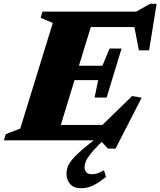

<svg xmlns="http://www.w3.org/2000/svg" viewBox="-54 -744 850 1018"><path d="M226 -622.5 161.5 -649.5 171 -682.5H452.5L243.5 0H-33.5L-23.5 -32.5L53.5 -62.5ZM447.5 -227 466.5 -319H241L264 -395.5H489L527 -486.5H590.5L551 -357L511.5 -227ZM736.5 -477H682.5L650.5 -642L673.5 -600.5H327L352 -682.5H668L742 -724H776.5ZM518.5 44 477.5 0H143L169 -81.5H526.5L449 -42.5L646.5 -235L697 -225.5L558.5 44ZM394.5 142.5Q394.5 160 404.2 170Q414 180 434.5 180Q449.5 180 463.2 175Q477 170 497.5 159L508 194Q464.5 228.5 436 241.2Q407.5 254 376 254Q337 254 317.8 231.5Q298.5 209 298.5 178.5Q298.5 159.5 305.2 140Q312 120.5 335.5 94Q359 67.5 408.5 27.5L482.5 -31.5H526L472.5 21Q439 54.5 422.5 76.5Q406 98.5 400.2 113.5Q394.5 128.5 394.5 142.5Z"/></svg>

Font: Newsreader ExtraBold
Style: Italic
Weight: 800
Italic angle: -17°
Designer: Hugues Gentile
Foundry: Production Type
Version: Version 1.003